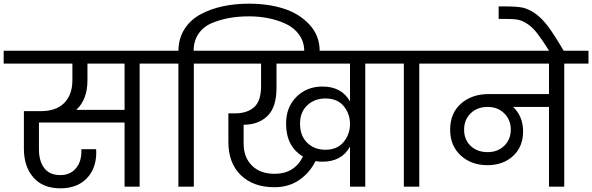

<svg xmlns="http://www.w3.org/2000/svg" viewBox="-47 -1016 3223 1045"><path d="M429 -579Q429 -474 368 -418H631V-670H429ZM-27 -670V-740H846V-670H713V0H631V-349H165V-203Q165 -139 194 -101Q223 -63 281 -63Q334 -63 365 -98.5Q396 -134 396 -192V-204H476Q477 -197 477 -188Q477 -98 424.5 -44.5Q372 9 282 9Q186 9 134.5 -50.5Q83 -110 83 -207V-411H175Q259 -411 303 -456Q347 -501 347 -579V-670Z M1008 -670V0H924V-670H792V-740H924Q925 -807 957 -857.5Q989 -908 1043.5 -937.5Q1098 -967 1164.5 -981.5Q1231 -996 1309 -996Q1413 -996 1497.5 -969Q1582 -942 1637.5 -882Q1693 -822 1693 -737V-720H1609V-736Q1609 -788 1581.5 -826.5Q1554 -865 1509 -886Q1464 -907 1413.5 -917Q1363 -927 1309 -927Q1252 -927 1203 -918.5Q1154 -910 1107.5 -891Q1061 -872 1034 -833Q1007 -794 1007 -740H1139V-670Z M1724 -201Q1789 -201 1823.5 -243.5Q1858 -286 1858 -341Q1858 -396 1824 -438Q1790 -480 1724 -480Q1665 -480 1625.5 -443Q1586 -406 1586 -343Q1586 -277 1625 -239Q1664 -201 1724 -201ZM1708 -136Q1688 -136 1670 -139Q1639 -76 1582 -36.5Q1525 3 1446 3Q1332 3 1264 -62.5Q1196 -128 1196 -243V-399H1232Q1298 -399 1336 -432.5Q1374 -466 1374 -549V-670H1086V-740H2073V-670H1941V0H1858V-218Q1813 -136 1708 -136ZM1448 -70Q1555 -70 1602 -164Q1510 -219 1510 -343Q1510 -433 1566.5 -489Q1623 -545 1708 -545Q1812 -545 1858 -464V-670H1458V-539Q1458 -432 1408.5 -384.5Q1359 -337 1279 -337V-234Q1279 -160 1324 -115Q1369 -70 1448 -70Z M2151 0V-670H2019V-740H2366V-670H2235V0Z M2607 -188Q2662 -188 2697.5 -222.5Q2733 -257 2733 -311Q2733 -364 2697.5 -399Q2662 -434 2607 -434Q2551 -434 2515 -399.5Q2479 -365 2479 -310Q2479 -256 2514.5 -222Q2550 -188 2607 -188ZM2313 -670V-740H3156V-670H3024V0H2941V-434H2746Q2800 -382 2800 -301Q2800 -217 2745.5 -167Q2691 -117 2606 -117Q2518 -117 2460.5 -170Q2403 -223 2403 -310Q2403 -400 2462 -452Q2521 -504 2613 -504H2941V-670Z M2944 -736Q2905 -798 2878.5 -832.5Q2852 -867 2824 -885.5Q2796 -904 2773 -908.5Q2750 -913 2709 -913H2667V-981H2708Q2763 -981 2795 -975Q2827 -969 2864.5 -943.5Q2902 -918 2937.5 -870Q2973 -822 3023 -736Z"/></svg>

Font: SVN-Poppins
Style: Regular
Weight: 400
Designer: Ninad Kale (Devanagari), Jonny Pinhorn (Latin)
Foundry: Indian Type Foundry
Version: Version 3.002 2017